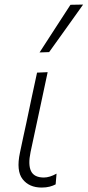

<svg xmlns="http://www.w3.org/2000/svg" viewBox="-20 -813 384 842"><path d="M162.5 9.5Q108 9.5 79.2 -27.2Q50.5 -64 67.5 -143.5Q76 -183.5 82 -212Q88 -240.5 95 -271.5Q108 -334 119.2 -386.5Q130.5 -439 142.5 -494.5L189 -496.5Q169.5 -404.5 152.8 -326.8Q136 -249 124.5 -195L114 -146Q102.5 -91 116 -62.8Q129.5 -34.5 172.5 -34.5Q197.5 -34.5 228 -51.5L224 -4.5Q213 1.5 197.8 5.5Q182.5 9.5 162.5 9.5ZM153.5 -583Q188 -636.5 221.8 -688.5Q255.5 -740.5 289 -792L344.5 -793Q307 -740.5 270 -688.5Q233 -636.5 195.5 -584.5Z"/></svg>

Font: Commissioner ExtraLight
Style: Italic
Weight: 200
Italic angle: -12°
Designer: Kostas Bartsokas
Foundry: Kostas Bartsokas
Version: Version 1.000; ttfautohint (v1.8.3)